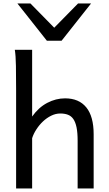

<svg xmlns="http://www.w3.org/2000/svg" viewBox="-20 -1062 614 1082"><path d="M417.5 0V-268.6Q417.5 -314.5 411.4 -344.2Q405.3 -374 393.1 -391.4Q380.9 -408.7 362.5 -415.5Q344.2 -422.4 319.8 -422.4Q293.5 -422.4 268.3 -409.9Q243.2 -397.5 222.2 -377.7Q201.2 -357.9 185.1 -333Q168.9 -308.1 161.1 -283.2V0H70.8V-551.8Q70.8 -630.9 69.8 -690.2Q68.8 -749.5 63.5 -781.2H161.1V-405.3Q197.3 -456.5 246.1 -482.2Q294.9 -507.8 346.7 -507.8Q424.8 -507.8 466.3 -456.8Q507.8 -405.8 507.8 -305.2V0ZM151.4 -1042.5 285.6 -905.8 419.9 -1042.5H493.2L327.1 -832.5H244.1L78.1 -1042.5Z"/></svg>

Font: Andika Phon
Style: Regular
Weight: 400
Designer: Victor Gaultney, Annie Olsen, Julie Remington, Don Collingsworth, Eric Hays, Becca Hirsbrunner
Foundry: SIL International
Version: Version 5.000